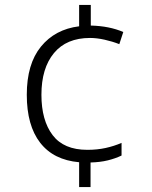

<svg xmlns="http://www.w3.org/2000/svg" viewBox="-20 -744 611 774"><path d="M346 -641Q384 -640 416.5 -633.5Q449 -627 477 -615L461 -566Q433 -577 401.5 -584Q370 -591 343 -591Q248 -591 197.5 -530Q147 -469 147 -362Q147 -259 192 -199.5Q237 -140 332 -140Q372 -140 406 -147.5Q440 -155 470 -168V-117Q445 -105 414.5 -97.5Q384 -90 345 -89V10H299V-90Q196 -99 142 -168.5Q88 -238 88 -362Q88 -486 145 -556Q202 -626 299 -638V-724H346Z"/></svg>

Font: Noto Sans Light
Style: Regular
Weight: 300
Designer: Monotype Design Team
Foundry: Monotype Imaging Inc.
Version: Version 2.007